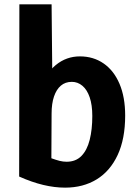

<svg xmlns="http://www.w3.org/2000/svg" viewBox="-20 -845 622 882"><path d="M279 17Q231 17 178.5 4.5Q126 -8 68 -34L69 -825H217L221 -421H165Q188 -507 236.5 -546.5Q285 -586 347 -586Q409 -586 456 -553.5Q503 -521 529 -460Q555 -399 555 -314Q555 -207 520.5 -133Q486 -59 424 -21Q362 17 279 17ZM286 -102Q328 -102 354 -128.5Q380 -155 392 -202.5Q404 -250 404 -312Q404 -363 392 -398Q380 -433 358.5 -451Q337 -469 310 -469Q280 -469 259.5 -451.5Q239 -434 228 -401.5Q217 -369 217 -323L216 -118Q238 -110 254 -106Q270 -102 286 -102Z"/></svg>

Font: Yaldevi
Style: Bold
Weight: 700
Designer: Sol Matas, Rajitha Manaperi, Kosala Senevirathne
Foundry: Mooniak
Version: Version 1.100